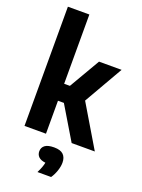

<svg xmlns="http://www.w3.org/2000/svg" viewBox="-190 -892 907 1223"><g transform="rotate(20 263.0 -280.0)"><path d="M49 0V-808H194.5V-338.5H233.5L355 -547H508L356.5 -283.5L525.5 0H368.5L234.5 -223.5H194.5V0ZM227 248Q249 204.5 254 175Q222.5 171.5 207.5 156.8Q192.5 142 192.5 119.5Q192.5 94 212 79Q231.5 64 274 64Q317 64 336.8 83.2Q356.5 102.5 356.5 138Q356.5 164 346 194.5Q335.5 225 319.5 248Z"/></g></svg>

Font: Encode Sans Condensed Condensed
Style: Bold
Weight: 700
Width: 3
Designer: Multiple Designers
Foundry: Impallari Type
Version: Version 3.000; ttfautohint (v1.8.3) -l 8 -r 50 -G 200 -x 14 